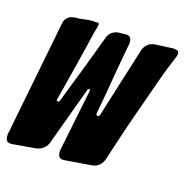

<svg xmlns="http://www.w3.org/2000/svg" viewBox="-144 -851 927 965"><g transform="rotate(20 319.0 -368.0)"><path d="M25 -4Q22 -3 15 -3Q-3 -3 -8.5 -14.5Q-14 -26 -14 -41L52 -661Q54 -681 68 -694Q82 -707 102 -709L103 -710Q125 -711 146 -716Q158 -719 172 -721.5Q186 -724 199 -724H206Q214 -724 218 -725Q227 -725 227 -716Q227 -712 226 -711L225 -701Q225 -697 224 -696L222 -684Q220 -677 219 -670Q218 -663 217 -655Q212 -620 205 -575Q198 -530 189 -475Q186 -458 183 -437.5Q180 -417 176 -393L159 -291Q159 -284 165 -284Q174 -284 175 -291L197 -368Q214 -425 225 -463Q236 -501 244 -530Q255 -567 263 -597.5Q271 -628 278 -651L283 -669Q288 -688 303.5 -700Q319 -712 340 -714Q343 -715 347 -715H352Q356 -715 359 -716L366 -717H368L373 -718Q393 -718 399 -707.5Q405 -697 405 -680L399 -621Q393 -561 388.5 -503.5Q384 -446 379 -386L370 -293Q370 -284 378 -284Q388 -284 389 -293L472 -670Q477 -690 492 -703.5Q507 -717 527 -720L549 -723Q563 -725 578 -727Q593 -729 609 -731L620 -733Q631 -733 641.5 -730.5Q652 -728 652 -713Q652 -706 649 -697Q638 -663 626.5 -625Q615 -587 604 -542Q580 -451 557 -362Q534 -273 513 -182L492 -92Q487 -72 472.5 -58Q458 -44 438 -41L300 -18Q297 -17 290 -17Q272 -17 266.5 -28.5Q261 -40 261 -55L299 -390V-392Q299 -396 294 -396Q288 -396 286 -390L201 -77Q196 -57 180.5 -43Q165 -29 145 -25Z"/></g></svg>

Font: Bangerz 2
Style: Regular
Weight: 400
Designer: vernon adams
Foundry: Vernon Adams
Version: Version 2.10;December 28, 2023;FontCreator 13.0.0.2683 64-bi